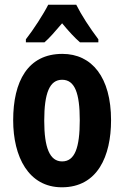

<svg xmlns="http://www.w3.org/2000/svg" viewBox="-20 -786 528 816"><path d="M304 -766H185C166 -728 121 -658 90 -619V-606H169C189 -623 215 -653 244 -687C272 -653 297 -626 320 -606H398V-619C361 -668 326 -722 304 -766ZM452 -275C452 -457 371 -557 245 -557C98 -557 36 -440 36 -275C36 -120 101 10 243 10C395 10 452 -123 452 -275ZM168 -273C168 -391 191 -447 244 -447C298 -447 319 -390 319 -275C319 -158 298 -100 244 -100C191 -100 168 -159 168 -273Z"/></svg>

Font: Noto Sans Armenian ExtraCondensed
Style: Regular
Weight: 400
Width: 2
Designer: Monotype Design Team
Foundry: Monotype Imaging Inc.
Version: Version 2.008